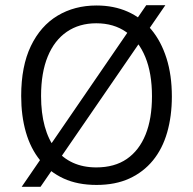

<svg xmlns="http://www.w3.org/2000/svg" viewBox="-20 -697 737 734"><path d="M63 17 539 -677H612L135 17ZM349 10Q277 10 223.5 -14.5Q170 -39 133.5 -84Q97 -129 79 -191.5Q61 -254 61 -330Q61 -444 98 -521Q135 -598 200 -637Q265 -676 349 -676Q415 -676 468 -652.5Q521 -629 558.5 -584Q596 -539 616.5 -474.5Q637 -410 637 -328Q637 -253 619 -190.5Q601 -128 564.5 -83.5Q528 -39 474.5 -14.5Q421 10 349 10ZM348 -57Q418 -57 465 -89.5Q512 -122 536.5 -182.5Q561 -243 561 -329Q561 -417 535.5 -479Q510 -541 462.5 -574.5Q415 -608 348 -608Q283 -608 235.5 -575.5Q188 -543 162.5 -481Q137 -419 137 -330Q137 -265 151 -214Q165 -163 192 -128Q219 -93 258.5 -75Q298 -57 348 -57Z"/></svg>

Font: Bricolage Grotesque 36pt Light
Style: Regular
Weight: 300
Designer: Mathieu Triay
Foundry: Atelier Triay
Version: Version 1.001;gftools[0.9.33.dev8+g029e19f]